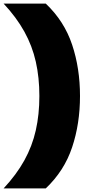

<svg xmlns="http://www.w3.org/2000/svg" viewBox="-96 -828 513 1068"><path d="M-76 220Q-4.5 143.5 39.5 64Q83.5 -15.5 103.2 -103.5Q123 -191.5 123 -294Q123 -396.5 103.2 -484.5Q83.5 -572.5 39.5 -652Q-4.5 -731.5 -76 -808H158.5Q261.5 -710.5 305.2 -579.2Q349 -448 349 -294Q349 -140 305.2 -8.8Q261.5 122.5 158.5 220Z"/></svg>

Font: Encode Sans Semi Expanded Black
Style: Regular
Weight: 900
Width: 6
Designer: Multiple Designers
Foundry: Impallari Type
Version: Version 3.000; ttfautohint (v1.8.3) -l 8 -r 50 -G 200 -x 14 